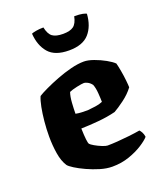

<svg xmlns="http://www.w3.org/2000/svg" viewBox="-133 -797 746 884"><g transform="rotate(-20 240.5 -355.5)"><path d="M265 0Q237 0 205.5 -9.5Q174 -19 144.5 -32.5Q115 -46 94.5 -59Q74 -72 68 -80Q51 -106 44.5 -146.5Q38 -187 38 -230Q38 -266 41.5 -303Q45 -340 51 -370.5Q57 -401 65 -419Q79 -428 107.5 -441.5Q136 -455 171 -468.5Q206 -482 241.5 -491Q277 -500 306 -500Q326 -500 354 -490Q382 -480 407 -466Q432 -452 444 -440Q448 -425 452.5 -400Q457 -375 459.5 -351Q462 -327 462 -317Q442 -290 411 -267Q380 -244 360 -233Q320 -223 275 -219Q230 -215 190 -214Q192 -145 199 -136Q203 -131 218.5 -122Q234 -113 251.5 -106Q269 -99 277 -99Q296 -99 325 -101Q354 -103 384.5 -106.5Q415 -110 438 -114Q443 -109 448 -100Q453 -91 455 -77Q443 -63 415 -45Q387 -27 348.5 -13.5Q310 0 265 0ZM247 -283Q266 -285 285.5 -287.5Q305 -290 321 -297Q321 -312 319 -339.5Q317 -367 310 -384Q301 -396 290 -401.5Q279 -407 273 -407Q262 -407 237 -401.5Q212 -396 199 -390Q192 -370 190 -339.5Q188 -309 188 -287Q203 -284 218 -283.5Q233 -283 247 -283ZM261 -571Q192 -571 161 -607Q130 -643 126 -702Q132 -705 148.5 -708Q165 -711 185 -711Q192 -677 209 -664.5Q226 -652 261 -652Q295 -652 312 -664.5Q329 -677 336 -711Q363 -711 376.5 -708Q390 -705 395 -702Q391 -642 359.5 -606.5Q328 -571 261 -571Z"/></g></svg>

Font: Texturina ExtraBold
Style: Regular
Weight: 800
Designer: Guillermo Torres Carreño
Foundry: Omnibus-Type
Version: Version 1.002; ttfautohint (v1.8.3)